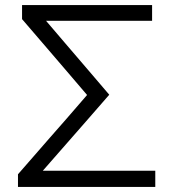

<svg xmlns="http://www.w3.org/2000/svg" viewBox="-20 -733 679 753"><path d="M50.5 0V-49.5Q76.5 -79 109 -116.5Q141.5 -154 175.2 -192.5Q209 -231 238 -264L321.5 -360.5L230.5 -467Q189 -515 149 -562Q108.5 -609 66.5 -658V-713H576.5V-651.5H160.5L236.5 -562.5Q279.5 -512.5 323.5 -461Q367 -409.5 408.5 -361.5Q364 -310.5 317 -256.5Q269.5 -202.5 225.5 -152L148 -63.5H589V0Z"/></svg>

Font: Heraclito Light
Style: Regular
Weight: 300
Designer: Kostas Bartsokas (font) & Cristiano Sobral (main changes)
Foundry: Kostas Bartsokas (font) & Cristiano Sobral (main changes)
Version: Version 1.00;July 8, 2020;FontCreator 13.0.0.2655 64-bit